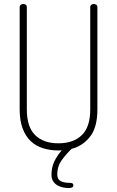

<svg xmlns="http://www.w3.org/2000/svg" viewBox="-20 -751 589 966"><path d="M331 169Q339 169 344 171.5Q349 174 349 182Q349 195 326 195Q312 195 297 192Q282 189 269 181.5Q256 174 247.5 161Q239 148 239 128Q239 92 253 62Q267 32 291 5Q286 6 282 6Q278 6 274 6Q233 6 197 -5Q161 -16 135 -40.5Q109 -65 94 -104.5Q79 -144 79 -200V-714Q79 -723 84.5 -727Q90 -731 97 -731Q104 -731 109.5 -727Q115 -723 115 -714V-200Q115 -112 157 -71Q199 -30 274 -30Q349 -30 391.5 -71Q434 -112 434 -200V-714Q434 -723 439.5 -727Q445 -731 452 -731Q459 -731 464.5 -727Q470 -723 470 -714V-200Q470 -111 433.5 -64Q397 -17 340 -2Q310 27 289 57Q268 87 268 126Q268 151 285 160Q302 169 331 169Z"/></svg>

Font: AkaAcidDosis
Style: ExtraLight
Weight: 250
Designer: Edgar Tolentino, Pablo Impallari, Igino Marini, Aka-Acid
Foundry: Edgar Tolentino, Pablo Impallari, Igino Marini, Aka-Acid
Version: Version 1.007